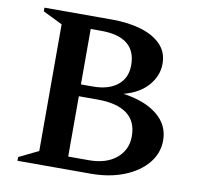

<svg xmlns="http://www.w3.org/2000/svg" viewBox="-75 -738 837 815"><g transform="rotate(10 343.0 -330.0)"><path d="M52 0V-16L136 -57V-603L52 -644V-660H345Q414 -660 469 -643.5Q524 -627 555.5 -594.5Q587 -562 587 -512Q587 -461 550.5 -418.5Q514 -376 446 -358Q539 -345 592.5 -302Q646 -259 646 -192Q646 -137 610 -93.5Q574 -50 511 -25Q448 0 368 0ZM306 -605H261V-366H312Q380 -366 418.5 -397Q457 -428 457 -483Q457 -605 306 -605ZM343 -315H261V-55H350Q425 -55 468.5 -91.5Q512 -128 512 -186Q512 -252 468 -283.5Q424 -315 343 -315Z"/></g></svg>

Font: Spectral SemiBold
Style: Regular
Weight: 600
Designer: Jean-Baptiste Levee
Foundry: Production Type
Version: Version 2.001